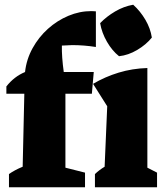

<svg xmlns="http://www.w3.org/2000/svg" viewBox="-20 -793 704 813"><path d="M7 -396V-427Q40 -469 86 -488Q92 -542 118 -589Q144 -636 183 -671Q222 -706 269.5 -726Q317 -746 367 -746Q376 -746 386 -745V-594Q361 -598 336 -600Q311 -602 286 -602Q275 -602 264 -601Q253 -600 242 -600Q241 -553 250 -488H377L369 -396H257V-83L340 -62V0H18V-56Q42 -73 76 -87L83 -396ZM382 0V-56Q401 -74 423 -87L434 -343L374 -438Q425 -468 482.5 -485.5Q540 -503 604 -505V-83L645 -62V0ZM544 -773Q574 -746 595.5 -709.5Q617 -673 623 -634Q599 -604 561 -581.5Q523 -559 484 -555Q455 -578 433 -616Q411 -654 404 -695Q431 -723 467.5 -744.5Q504 -766 544 -773Z"/></svg>

Font: Piazzolla ExtraBold
Style: Regular
Weight: 800
Designer: Juan Pablo del Peral
Foundry: Huerta Tipografica
Version: Version 1.330